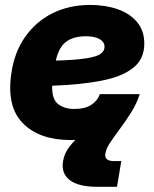

<svg xmlns="http://www.w3.org/2000/svg" viewBox="-20 -547 615 766"><path d="M262.2 11.7Q139.2 11.7 73 -53.5Q6.8 -118.7 24.4 -248Q35.6 -335 78.6 -397.5Q121.6 -460 188.7 -493.7Q255.9 -527.3 339.8 -527.3Q399.9 -527.3 448.7 -510.5Q497.6 -493.7 526.6 -459.2Q555.7 -424.8 555.7 -373Q555.7 -311.5 511.5 -276.4Q467.3 -241.2 385 -225.1Q302.7 -209 188.5 -205.1Q188 -201.7 188 -198.7Q188 -149.9 212.6 -131.1Q237.3 -112.3 276.4 -112.3Q319.3 -112.3 344.2 -128.7Q369.1 -145 378.4 -171.4H537.6Q509.8 -88.9 440.2 -38.6Q370.6 11.7 262.2 11.7ZM202.6 -305.2Q283.2 -307.6 325.2 -314.5Q367.2 -321.3 382.1 -332.5Q397 -343.8 397 -359.9Q397 -379.9 377.4 -391.1Q357.9 -402.3 322.8 -402.3Q272.5 -402.3 243.4 -380.1Q214.4 -357.9 202.6 -305.2ZM367.2 198.2Q293 198.2 258.3 171.6Q223.6 145 231.4 96.2Q237.3 63 257.3 37.8Q277.3 12.7 307.1 -15.6L537.6 -171.4Q524.9 -132.8 503.4 -98.6Q481.9 -64.5 459.5 -34.4Q437 -4.4 420.2 20.8Q403.3 45.9 400.4 65.9Q395 95.7 435.5 95.7H463.9L446.8 198.2Z"/></svg>

Font: Inter Display Extra Bold
Style: Italic
Weight: 800
Italic angle: -9.39999°
Designer: Rasmus Andersson
Foundry: rsms
Version: Version 4.000;git-4fc901f